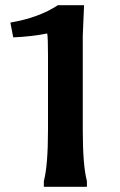

<svg xmlns="http://www.w3.org/2000/svg" viewBox="-20 -720 463 740"><path d="M299 -220Q299 -82 315 -22V0H149V-22Q165 -82 165 -220V-506Q165 -574 162 -591Q103 -579 31 -576L20 -633Q131 -652 203 -700H304L299 -582Z"/></svg>

Font: Asul
Style: Bold
Weight: 700
Designer: Mariela Monsalve
Foundry: Mariela Monsalve
Version: Version 1.002